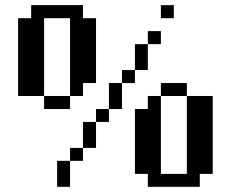

<svg xmlns="http://www.w3.org/2000/svg" viewBox="-20 -720 890 740"><path d="M299.8 -399.9V-350.1H250V-649.9H149.9V-350.1H250V-299.8H149.9V-350.1H49.8V-649.9H100.1V-700.2H299.8V-649.9H350.1V-399.9ZM649.9 -649.9H600.1V-700.2H649.9ZM549.8 -549.8V-600.1H600.1V-549.8H549.8V-450.2H500V-399.9H450.2V-299.8H399.9V-250H350.1V-149.9H299.8V-100.1H250V0H200.2V-100.1H250V-149.9H299.8V-250H350.1V-299.8H399.9V-399.9H450.2V-450.2H500V-549.8ZM750 -49.8V0H549.8V-49.8H500V-299.8H549.8V-350.1H600.1V-399.9H700.2V-350.1H799.8V-49.8ZM600.1 -49.8H700.2V-350.1H600.1Z"/></svg>

Font: Redaction 50
Style: Bold
Weight: 700
Designer: Jeremy Mickel / Forest Young
Foundry: MCKL
Version: Version 2.001;hotconv 1.0.113;makeotfexe 2.5.65598 DEVELOPME